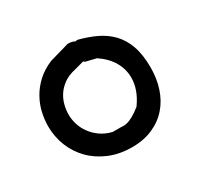

<svg xmlns="http://www.w3.org/2000/svg" viewBox="-96 -600 649 628"><g transform="rotate(-30 228.5 -286.0)"><path d="M250 -479.5Q252 -480.5 259.8 -480.5Q293.9 -471.7 323.2 -458Q352.5 -444.3 374.5 -421.9Q396.5 -399.4 408.7 -365.7Q420.9 -332 420.9 -282.2Q420.9 -241.2 409.2 -205.6Q397.5 -169.9 374.5 -143.6Q351.6 -117.2 317.4 -102.1Q283.2 -86.9 239.3 -86.9Q191.4 -86.9 153.3 -103Q115.2 -119.1 88.9 -146Q62.5 -172.9 48.3 -208.5Q34.2 -244.1 34.2 -283.2Q34.2 -307.6 40 -334Q45.9 -360.4 59.6 -384.8Q73.2 -409.2 95.2 -429.7Q117.2 -450.2 149.4 -463.9Q168 -469.7 186.5 -474.6Q205.1 -479.5 223.6 -485.4Q242.2 -485.4 250 -479.5ZM239.3 -410.2 203.1 -400.4Q175.8 -394.5 158.2 -381.3Q140.6 -368.2 130.4 -352.1Q120.1 -335.9 115.7 -317.9Q111.3 -299.8 111.3 -283.2Q111.3 -264.6 117.2 -245.6Q123 -226.6 135.3 -210Q147.5 -193.4 165.5 -180.7Q183.6 -168 208 -162.1H237.3Q240.2 -162.1 246.1 -161.6Q252 -161.1 261.2 -163.1Q270.5 -165 284.2 -172.4Q297.9 -179.7 316.4 -194.3Q349.6 -240.2 349.6 -286.1Q349.6 -317.4 333.5 -345.7Q317.4 -374 284.2 -396.5L244.1 -406.2Z"/></g></svg>

Font: Single Day
Style: Regular
Weight: 400
Designer: DXKorea
Foundry: DXKorea
Version: Version 1.00